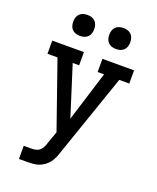

<svg xmlns="http://www.w3.org/2000/svg" viewBox="-170 -1052 941 1151"><g transform="rotate(20 300.0 -476.0)"><path d="M94 0V-84H144Q159 -84 173 -87.5Q187 -91 197.5 -101Q208 -111 214 -124Q220 -137 224 -151L251 -227L103 -651H39V-735H241V-651H200L301 -332L400 -651H359V-735H561V-651H497L315 -124Q309 -105 301.5 -87.5Q294 -70 282 -54.5Q270 -39 254.5 -27.5Q239 -16 220.5 -9.5Q202 -3 183 -1.5Q164 0 144 0ZM415 -818Q401 -818 388 -822Q375 -826 365.5 -835.5Q356 -845 352 -858Q348 -871 348 -885Q348 -899 352 -912Q356 -925 365.5 -934.5Q375 -944 388 -948Q401 -952 415 -952Q429 -952 442 -948Q455 -944 464.5 -934.5Q474 -925 478 -912Q482 -899 482 -885Q482 -871 478 -858Q474 -845 464.5 -835.5Q455 -826 442 -822Q429 -818 415 -818ZM185 -818Q171 -818 158 -822Q145 -826 135.5 -835.5Q126 -845 122 -858Q118 -871 118 -885Q118 -899 122 -912Q126 -925 135.5 -934.5Q145 -944 158 -948Q171 -952 185 -952Q199 -952 212 -948Q225 -944 234.5 -934.5Q244 -925 248 -912Q252 -899 252 -885Q252 -871 248 -858Q244 -845 234.5 -835.5Q225 -826 212 -822Q199 -818 185 -818Z"/></g></svg>

Font: Iosevka HT Medium Extended
Style: Regular
Weight: 500
Width: 7
Monospace: yes
Designer: Belleve Invis
Foundry: Belleve Invis
Version: Version 32.3.0; ttfautohint (v1.8.4)